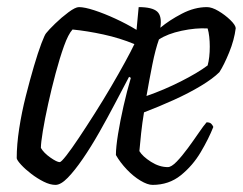

<svg xmlns="http://www.w3.org/2000/svg" viewBox="-20 -520 683 540"><path d="M136 0Q121 0 103 -9Q85 -18 68 -31Q51 -44 39.5 -56.5Q28 -69 27 -75Q27 -113 34 -158.5Q41 -204 52.5 -249.5Q64 -295 75.5 -334Q87 -373 96.5 -398Q106 -423 110 -427Q117 -436 135 -453.5Q153 -471 172.5 -485.5Q192 -500 202 -500Q218 -500 245.5 -491Q273 -482 304.5 -467.5Q336 -453 364 -436L370 -500Q408 -500 422 -487.5Q436 -475 431 -442Q456 -463 491.5 -481.5Q527 -500 562 -500Q576 -500 594.5 -489Q613 -478 627.5 -464Q642 -450 643 -441Q639 -408 624.5 -372.5Q610 -337 597 -317Q579 -299 545 -278.5Q511 -258 469 -239Q427 -220 385 -204Q380 -174 377 -146Q374 -118 372 -95Q381 -80 404.5 -65Q428 -50 452 -50Q462 -50 477 -65.5Q492 -81 508.5 -103.5Q525 -126 539 -146.5Q553 -167 561 -176Q570 -176 574 -172Q578 -168 580 -163Q567 -130 544.5 -92Q522 -54 488.5 -27Q455 0 409 0Q395 0 375 -12Q355 -24 336.5 -43.5Q318 -63 306 -84Q306 -106 312 -143Q318 -180 327.5 -222Q337 -264 348 -301L343 -304Q325 -270 303.5 -229Q282 -188 259 -147.5Q236 -107 213 -73.5Q190 -40 170.5 -20Q151 0 136 0ZM392 -250Q441 -267 488.5 -291Q536 -315 564 -336Q570 -358 570 -389Q570 -403 568.5 -416.5Q567 -430 564 -440Q531 -442 491 -433.5Q451 -425 427 -409Q417 -381 408.5 -338.5Q400 -296 392 -250ZM148 -64Q152 -64 166.5 -82.5Q181 -101 202 -132.5Q223 -164 246.5 -201Q270 -238 292 -275.5Q314 -313 331.5 -345Q349 -377 358 -396Q317 -413 271 -423Q225 -433 184 -437Q172 -424 160 -390.5Q148 -357 136.5 -314Q125 -271 115.5 -228Q106 -185 100.5 -151.5Q95 -118 95 -104Q103 -90 121.5 -77Q140 -64 148 -64Z"/></svg>

Font: Texturina 72pt 72pt Light
Style: Italic
Weight: 300
Italic angle: -11°
Designer: Guillermo Torres Carreño
Foundry: Omnibus-Type
Version: Version 1.002; ttfautohint (v1.8.3)